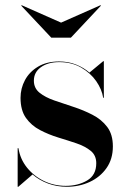

<svg xmlns="http://www.w3.org/2000/svg" viewBox="-20 -704 488 734"><path d="M213.5 -617.5 364 -684 366 -682.5 251 -560H176L61 -682.5L63 -684ZM50 10H47.5V-137.5H50.5Q57 -96 83 -63.5Q109 -31 147.8 -12.2Q186.5 6.5 231.5 6.5Q278 6.5 313 -14Q348 -34.5 348 -80Q348 -110 327 -127.2Q306 -144.5 273 -155.8Q240 -167 203 -178.2Q166 -189.5 133 -206.8Q100 -224 79.2 -253.2Q58.5 -282.5 58.5 -330Q58.5 -366 75.5 -397.8Q92.5 -429.5 125.5 -449.2Q158.5 -469 206 -469Q241.5 -469 270.8 -457.2Q300 -445.5 322 -426.5L374.5 -470H377V-330H374.5Q369.5 -362.5 347.8 -393.8Q326 -425 290 -445.8Q254 -466.5 206.5 -466.5Q163.5 -466.5 136.5 -447.2Q109.5 -428 109.5 -395.5Q109.5 -367 131.2 -349.5Q153 -332 187.5 -320Q222 -308 260.5 -295.5Q299 -283 333.5 -265.2Q368 -247.5 389.8 -218.8Q411.5 -190 411.5 -144.5Q411.5 -96 387.2 -61.5Q363 -27 323 -8.5Q283 10 235.5 10Q197 10 163.5 -2.5Q130 -15 104.5 -37Z"/></svg>

Font: Bodoni* 72pt Medium
Style: Regular
Weight: 500
Version: Version 2.3